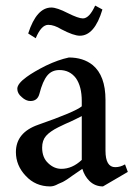

<svg xmlns="http://www.w3.org/2000/svg" viewBox="-20 -656 484 688"><path d="M108 -519 81 -536Q111 -629 164 -629Q184 -629 223 -609Q261 -590 277 -590Q300 -590 321 -636L347 -622Q319 -528 266 -528Q244 -528 200 -551Q174 -567 153 -567Q128 -567 108 -519ZM438 -40 349 12Q320 12 300 -8Q283 -25 275 -51Q272 -49 259 -40Q245 -30 240 -27Q234 -23 223 -15Q211 -7 205 -4Q198 -1 189 3Q180 8 173 10Q166 12 160 12Q107 12 72 -26Q37 -63 37 -111Q37 -181 117 -209Q249 -255 273 -275V-294Q273 -346 252 -376Q230 -405 193 -405Q166 -405 150 -386Q133 -366 121 -319Q114 -294 89 -294Q73 -294 58 -308Q42 -321 42 -338Q42 -356 75 -380Q101 -399 145 -421Q189 -442 227 -450Q278 -450 312 -423Q358 -385 358 -298V-116Q358 -57 393 -57Q411 -57 428 -67ZM273 -83V-240Q264 -235 249 -228Q233 -220 214 -212Q195 -203 189 -200Q159 -185 145 -169Q131 -153 131 -127Q131 -91 153 -71Q174 -51 200 -51Q239 -51 273 -83Z"/></svg>

Font: Triodion
Style: Regular
Weight: 400
Version: Version 1.201; ttfautohint (v1.8.4.7-5d5b)